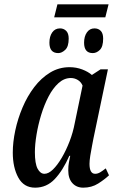

<svg xmlns="http://www.w3.org/2000/svg" viewBox="-20 -856 541 886"><path d="M230 -776 245 -836H481L466 -776ZM249 -611Q208 -611 208 -659Q208 -688 221 -706.5Q234 -725 257 -725Q274 -725 285.5 -713.5Q297 -702 297 -678Q297 -641 281 -626Q265 -611 249 -611ZM408 -611Q368 -611 368 -659Q368 -688 381 -706.5Q394 -725 416 -725Q434 -725 445 -713.5Q456 -702 456 -678Q456 -641 441 -626Q426 -611 408 -611ZM142 10Q90 10 64.5 -36.5Q39 -83 39 -152Q39 -200 50.5 -254Q62 -308 84 -360Q106 -412 138 -454Q170 -496 211 -521Q252 -546 301 -546Q332 -546 359.5 -535.5Q387 -525 404 -510L444 -536H478L411 -216Q409 -204 404.5 -182Q400 -160 396.5 -137Q393 -114 393 -100Q393 -54 419 -54Q431 -54 442.5 -61Q454 -68 468 -79L483 -47Q463 -28 433 -9Q403 10 364 10Q333 10 314 -11Q295 -32 295 -70Q295 -91 298 -106Q301 -121 304 -137H300Q270 -69 232.5 -29.5Q195 10 142 10ZM185 -54Q204 -54 224.5 -74Q245 -94 265 -128Q285 -162 301 -203.5Q317 -245 325 -288L361 -461Q354 -478 339 -487Q324 -496 307 -496Q276 -496 250 -472.5Q224 -449 204 -410.5Q184 -372 170 -326Q156 -280 148.5 -234.5Q141 -189 141 -154Q141 -101 153.5 -77.5Q166 -54 185 -54Z"/></svg>

Font: Noto Serif ExtraCondensed Medium
Style: Italic
Weight: 500
Width: 2
Italic angle: -12°
Designer: Monotype Design Team
Foundry: Monotype Imaging Inc.
Version: Version 2.013; ttfautohint (v1.8.4.7-5d5b)